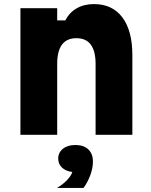

<svg xmlns="http://www.w3.org/2000/svg" viewBox="-20 -660 740 940"><path d="M80 0V-620H260V-560H300Q319 -598 355 -619Q391 -640 440 -640Q530 -640 579 -575Q628 -510 628 -390V0H448V-347Q448 -473 354 -473Q260 -473 260 -347V0ZM259 260Q288 243 308 222Q328 201 334 182Q302 178 283.5 160.5Q265 143 265 116Q265 87 288 68.5Q311 50 348 50Q349 50 350 50Q352 50 353 50Q392 51 413.5 72.5Q435 94 435 130Q435 163 422 198Q409 233 389 260Z"/></svg>

Font: Martian Mono ExtraBold
Style: Regular
Weight: 800
Monospace: yes
Designer: Roman Shamin
Foundry: Evil Martians
Version: Version 1.000; ttfautohint (v1.8.4.7-5d5b)